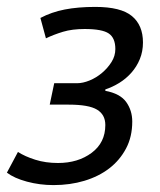

<svg xmlns="http://www.w3.org/2000/svg" viewBox="-24 -527 462 556"><path d="M120 -224 133 -286H199Q216 -286 235.5 -294Q255 -302 271.5 -316Q288 -330 299 -347.5Q310 -365 310 -385Q310 -417 291 -430Q272 -443 221 -443Q185 -443 158.5 -435Q132 -427 109 -416L93 -475Q125 -492 163.5 -499.5Q202 -507 252 -507Q326 -507 358 -480.5Q390 -454 390 -404Q390 -378 381 -356Q372 -334 356.5 -316.5Q341 -299 321.5 -287Q302 -275 281 -268V-264Q324 -256 341.5 -231.5Q359 -207 359 -175Q359 -131 341 -97Q323 -63 292.5 -39.5Q262 -16 220.5 -3.5Q179 9 131 9Q91 9 54 -1Q17 -11 -4 -27L28 -87Q48 -74 78 -64.5Q108 -55 144 -55Q202 -55 241.5 -84.5Q281 -114 281 -165Q281 -195 257 -209.5Q233 -224 175 -224Z"/></svg>

Font: PT Sans
Style: Italic
Weight: 400
Italic angle: -12°
Designer: A.Korolkova, O.Umpeleva, V.Yefimov
Foundry: ParaType Ltd
Version: Version 2.003W OFL